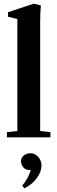

<svg xmlns="http://www.w3.org/2000/svg" viewBox="-20 -746 311 1043"><path d="M17.6 0V-28.3L74.2 -34.2V-642.6L23.4 -655.3V-679.7L164.1 -726.1L202.1 -716.3Q198.2 -676.3 198.2 -629.9V-34.2L253.9 -28.3V0ZM112.3 277.3 100.6 262.2Q131.8 226.6 147.5 178.2H146Q118.2 178.2 106.2 162.6Q94.2 147 94.2 128.9Q94.2 111.3 109.1 98.9Q124 86.4 146.5 86.4Q169.9 86.4 187.7 106.7Q205.6 127 205.6 152.3Q205.6 187 179.9 221.7Q154.3 256.3 112.3 277.3Z"/></svg>

Font: Elstob
Style: Bold
Weight: 700
Designer: Peter S. Baker
Version: Version 1.015